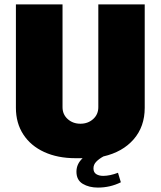

<svg xmlns="http://www.w3.org/2000/svg" viewBox="-20 -706 727 869"><path d="M635 -686V-218Q635 -133 585 -75.5Q535 -18 448 2Q428 13 415.5 26Q403 39 403 56Q403 74 415.5 82Q428 90 447 90Q477 90 514 76L527 119Q479 143 423 143Q383 143 354.5 126Q326 109 326 71Q326 36 354 10H322Q241 10 180 -18Q119 -46 85.5 -97.5Q52 -149 52 -218V-686H263V-221Q263 -188 286.5 -167Q310 -146 344 -146Q378 -146 401.5 -167Q425 -188 425 -221V-686Z"/></svg>

Font: Chivo Black
Style: Regular
Weight: 900
Designer: Hector Gatti
Foundry: Omnibus-Type
Version: Version 1.007